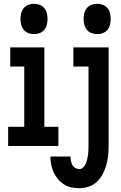

<svg xmlns="http://www.w3.org/2000/svg" viewBox="-20 -770 640 1013"><path d="M160 -590Q144 -590 129.5 -595.5Q115 -601 105.5 -612.5Q96 -624 92 -639.5Q88 -655 88 -670Q88 -685 92 -700.5Q96 -716 105.5 -727.5Q115 -739 129.5 -744.5Q144 -750 160 -750Q175 -750 189.5 -744.5Q204 -739 213.5 -727.5Q223 -716 227 -700.5Q231 -685 231 -670Q231 -655 227 -639.5Q223 -624 213.5 -612.5Q204 -601 189.5 -595.5Q175 -590 160 -590ZM288 0H23V-101H108V-419H34V-520H214V-101H288ZM493 -590Q478 -590 463 -595.5Q448 -601 438.5 -612.5Q429 -624 425 -639.5Q421 -655 421 -670Q421 -685 425 -700.5Q429 -716 438.5 -727.5Q448 -739 463 -744.5Q478 -750 493 -750Q508 -750 522.5 -744.5Q537 -739 547 -727.5Q557 -716 560.5 -700.5Q564 -685 564 -670Q564 -655 560.5 -639.5Q557 -624 547 -612.5Q537 -601 522.5 -595.5Q508 -590 493 -590ZM398 223Q377 223 356 218.5Q335 214 317 202.5Q299 191 285.5 174.5Q272 158 263 138.5Q254 119 250 98Q246 77 246 56H352Q352 67 354 78.5Q356 90 361.5 100Q367 110 377 116Q387 122 398 122Q410 122 419 113Q428 104 432.5 93.5Q437 83 440 71Q443 59 444.5 47Q446 35 446.5 23.5Q447 12 447 0V-419H367V-520H553V0Q553 25 550.5 50.5Q548 76 541 100.5Q534 125 522 148Q510 171 491.5 188.5Q473 206 448.5 214.5Q424 223 398 223Z"/></svg>

Font: Iosevka Extended
Style: Bold
Weight: 700
Width: 7
Monospace: yes
Designer: Belleve Invis
Foundry: Belleve Invis
Version: Version 32.5.0; ttfautohint (v1.8.4)